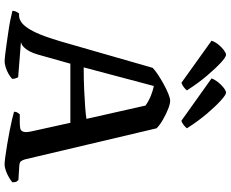

<svg xmlns="http://www.w3.org/2000/svg" viewBox="-104 -899 1003 835"><g transform="rotate(90 397.5 -481.5)"><path d="M246 0Q241 0 222 -2Q203 -4 176 -8Q149 -12 120.5 -16Q92 -20 67 -25Q42 -30 27 -34Q27 -43 31 -51Q35 -59 39 -63H48Q61 -63 74.5 -71.5Q88 -80 102 -100.5Q116 -121 130.5 -156.5Q145 -192 161 -247L275 -644Q284 -653 302.5 -665.5Q321 -678 343.5 -690.5Q366 -703 386.5 -711.5Q407 -720 418 -720Q432 -720 454.5 -711Q477 -702 500.5 -688.5Q524 -675 538 -661L673 -89Q676 -79 680.5 -72Q685 -65 700 -64L763 -60Q766 -56 769 -53Q772 -50 773 -34Q765 -27 751.5 -19Q738 -11 722.5 -5.5Q707 0 694 0Q685 0 662 -3Q639 -6 609.5 -11Q580 -16 551 -21.5Q522 -27 499 -32.5Q476 -38 466 -41Q466 -51 471 -58Q476 -65 477 -66H511Q527 -66 538 -68Q549 -70 553 -82Q557 -94 550 -123L514 -286H257L217 -144Q211 -123 202.5 -107.5Q194 -92 184.5 -83Q175 -74 163 -71L316 -59Q317 -56 320 -49.5Q323 -43 323 -33Q315 -25 301 -17Q287 -9 272 -4.5Q257 0 246 0ZM273 -344Q325 -344 369.5 -346Q414 -348 447 -350.5Q480 -353 497 -356L439 -613Q417 -628 395.5 -636.5Q374 -645 354 -649ZM340 -769 157 -900Q162 -915 173.5 -929.5Q185 -944 198 -953.5Q211 -963 218 -963Q228 -963 252 -941Q276 -919 308.5 -881Q341 -843 373 -793Q369 -787 360 -780Q351 -773 340 -769ZM505 -769 321 -900Q326 -914 337.5 -928.5Q349 -943 362 -953Q375 -963 383 -963Q392 -963 416.5 -941Q441 -919 473.5 -881Q506 -843 538 -793Q534 -787 524 -779Q514 -771 505 -769Z"/></g></svg>

Font: Texturina Medium 12pt Medium
Style: Regular
Weight: 500
Version: Version 1.002